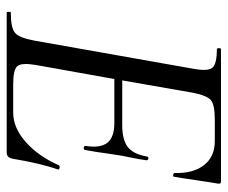

<svg xmlns="http://www.w3.org/2000/svg" viewBox="-72 -592 665 560"><g transform="rotate(90 260.0 -312.5)"><path d="M510 -625Q518 -625 516 -616Q513 -600 506 -552Q499 -504 496 -488Q496 -486 493 -485.5Q490 -485 487.5 -486.5Q485 -488 485 -489Q487 -543 462.5 -575Q438 -607 392 -607H330Q286 -607 272.5 -595.5Q259 -584 251 -543L215 -337H346Q388 -337 409 -353Q430 -369 437 -409Q437 -412 440 -413Q443 -414 445.5 -412.5Q448 -411 448 -408Q445 -385 439.5 -359.5Q434 -334 433 -325Q431 -314 428.5 -295.5Q426 -277 423.5 -261Q421 -245 418 -229Q418 -226 414.5 -225Q411 -224 408.5 -225.5Q406 -227 406 -230Q413 -273 397 -293.5Q381 -314 339 -314H211L170 -85Q163 -43 173.5 -31Q184 -19 226 -19H309Q353 -19 394.5 -55.5Q436 -92 463 -153Q464 -154 467 -154.5Q470 -155 472.5 -153.5Q475 -152 475 -150Q457 -99 443 -15Q439 0 426 0H17Q15 0 15 -6Q15 -12 17 -12Q62 -12 76.5 -24.5Q91 -37 99 -81L181 -544Q189 -587 178 -600Q167 -613 124 -613Q121 -613 121 -619Q121 -625 124 -625Z"/></g></svg>

Font: Cormorant Infant Book
Style: Italic
Weight: 500
Italic angle: -10°
Designer: Christian Thalmann (Catharsis Fonts)
Version: Version 1.000;PS 002.000;hotconv 1.0.88;makeotf.lib2.5.64775